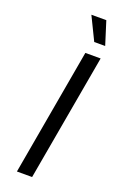

<svg xmlns="http://www.w3.org/2000/svg" viewBox="-176 -986 670 1038"><g transform="rotate(20 159.5 -467.0)"><path d="M223.1 -800.8 158.2 -934.1H244.1L286.1 -800.8ZM69.8 0 198.2 -729H286.1L157.2 0Z"/></g></svg>

Font: Hubot Sans
Style: Italic
Weight: 400
Italic angle: -10°
Designer: Deni Anggara
Foundry: GitHub
Version: Version 1.001;gftools[0.9.31]